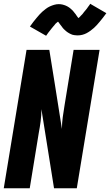

<svg xmlns="http://www.w3.org/2000/svg" viewBox="-20 -1000 585 1020"><path d="M0 0 121 -735H242L271 -555L309 -315Q309 -347 313.5 -378.5Q318 -410 323 -441L371 -735H509L388 0H267L200 -420Q200 -388 196 -356.5Q192 -325 186 -294L138 0ZM225 -810 139 -859Q148 -872 157 -883.5Q166 -895 174 -904.5Q182 -914 189.5 -922.5Q197 -931 205 -938Q213 -945 223.5 -953Q234 -961 245 -966Q256 -971 268 -974.5Q280 -978 292 -978Q297 -978 301.5 -977.5Q306 -977 311 -976Q316 -975 320 -973.5Q324 -972 328.5 -970.5Q333 -969 337 -966.5Q341 -964 344.5 -962Q348 -960 351 -957.5Q354 -955 358 -951.5Q362 -948 365.5 -944.5Q369 -941 371.5 -937.5Q374 -934 376.5 -931Q379 -928 381.5 -925Q384 -922 386.5 -917.5Q389 -913 392.5 -909Q396 -905 398.5 -902Q401 -899 401 -897Q399 -897 396.5 -897.5Q394 -898 392 -898H389Q389 -899 392.5 -901Q396 -903 400 -906.5Q404 -910 405.5 -912Q407 -914 409 -916Q411 -918 413 -920Q415 -922 417.5 -924.5Q420 -927 421.5 -929.5Q423 -932 425.5 -935Q428 -938 430.5 -941Q433 -944 436 -947.5Q439 -951 442 -955Q445 -959 447.5 -963Q450 -967 453.5 -971Q457 -975 459 -980L545 -930Q536 -917 527 -906Q518 -895 510 -885Q502 -875 494.5 -867Q487 -859 479.5 -852Q472 -845 461 -837Q450 -829 439.5 -823.5Q429 -818 417 -815Q405 -812 393 -812Q388 -812 383.5 -812.5Q379 -813 374 -813.5Q369 -814 364.5 -815.5Q360 -817 356 -819Q352 -821 348 -823Q344 -825 340.5 -827.5Q337 -830 333.5 -832.5Q330 -835 326.5 -838.5Q323 -842 319.5 -845Q316 -848 313.5 -851.5Q311 -855 308.5 -858.5Q306 -862 303.5 -865Q301 -868 298 -872Q295 -876 292 -880.5Q289 -885 286 -887.5Q283 -890 284 -892H295Q296 -892 296 -891Q295 -890 292 -888Q289 -886 285 -882.5Q281 -879 279 -877.5Q277 -876 275 -874Q273 -872 271.5 -869.5Q270 -867 267.5 -864.5Q265 -862 263 -859.5Q261 -857 258.5 -854Q256 -851 253.5 -848Q251 -845 248.5 -841.5Q246 -838 243 -834.5Q240 -831 237 -827Q234 -823 231 -818.5Q228 -814 225 -810Z"/></svg>

Font: Iosevka Heavy Oblique
Style: Regular
Weight: 900
Italic angle: -9°
Monospace: yes
Designer: Belleve Invis
Foundry: Belleve Invis
Version: Version 32.5.0; ttfautohint (v1.8.4)